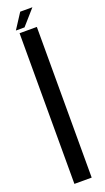

<svg xmlns="http://www.w3.org/2000/svg" viewBox="-171 -911 515 940"><g transform="rotate(-20 86.0 -441.5)"><path d="M39.5 0H129.5V-785H39.5ZM27 -803.5H72L142 -883H78.5Z"/></g></svg>

Font: Anybody Condensed
Style: Regular
Weight: 400
Width: 3
Designer: Tyler Finck
Foundry: Etcetera Type Company
Version: Version 1.113;gftools[0.9.25]